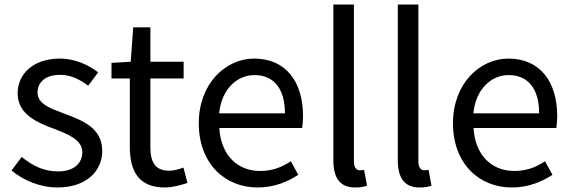

<svg xmlns="http://www.w3.org/2000/svg" viewBox="-20 -816 2526 849"><path d="M234 13C362 13 432 -60 432 -148C432 -251 345 -283 266 -313C205 -336 146 -355 146 -407C146 -449 177 -485 245 -485C294 -485 332 -465 370 -437L414 -496C371 -529 312 -557 245 -557C127 -557 58 -489 58 -403C58 -311 144 -274 220 -246C280 -223 344 -198 344 -143C344 -96 309 -58 237 -58C172 -58 123 -84 76 -122L31 -62C83 -19 157 13 234 13Z M709 13C742 13 778 3 809 -7L791 -75C773 -68 748 -61 729 -61C666 -61 645 -99 645 -166V-469H792V-543H645V-695H569L558 -543L473 -538V-469H554V-168C554 -59 593 13 709 13Z M1119 13C1193 13 1251 -12 1299 -43L1266 -103C1226 -76 1183 -60 1130 -60C1027 -60 956 -134 950 -250H1316C1318 -263 1320 -282 1320 -302C1320 -457 1242 -557 1104 -557C978 -557 859 -447 859 -271C859 -92 975 13 1119 13ZM949 -315C960 -422 1028 -484 1105 -484C1190 -484 1240 -425 1240 -315Z M1550 13C1574 13 1590 10 1603 5L1590 -65C1580 -63 1576 -63 1571 -63C1557 -63 1545 -74 1545 -102V-796H1454V-108C1454 -31 1482 13 1550 13Z M1835 13C1859 13 1875 10 1888 5L1875 -65C1865 -63 1861 -63 1856 -63C1842 -63 1830 -74 1830 -102V-796H1739V-108C1739 -31 1767 13 1835 13Z M2243 13C2317 13 2375 -12 2423 -43L2390 -103C2350 -76 2307 -60 2254 -60C2151 -60 2080 -134 2074 -250H2440C2442 -263 2444 -282 2444 -302C2444 -457 2366 -557 2228 -557C2102 -557 1983 -447 1983 -271C1983 -92 2099 13 2243 13ZM2073 -315C2084 -422 2152 -484 2229 -484C2314 -484 2364 -425 2364 -315Z"/></svg>

Font: Noto Sans T Chinese Regular
Style: Regular
Weight: 400
Designer: Ryoko NISHIZUKA (kana & ideographs); Paul D. Hunt (Latin, Greek & Cyrillic); Wenlong ZHANG (bopomofo); Sandoll Communica
Foundry: Adobe Systems Incorporated
Version: Version 1.000;PS 1;hotconv 1.0.78;makeotf.lib2.5.61930